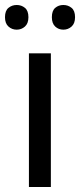

<svg xmlns="http://www.w3.org/2000/svg" viewBox="-31 -750 321 770"><path d="M173 0H85V-536H173ZM-11 -681Q-11 -707 3 -718.5Q17 -730 36 -730Q55 -730 69 -718.5Q83 -707 83 -681Q83 -656 69 -643.5Q55 -631 36 -631Q17 -631 3 -643.5Q-11 -656 -11 -681ZM177 -681Q177 -707 190.5 -718.5Q204 -730 223 -730Q242 -730 256 -718.5Q270 -707 270 -681Q270 -656 256 -643.5Q242 -631 223 -631Q204 -631 190.5 -643.5Q177 -656 177 -681Z"/></svg>

Font: Noto Sans Old North Arabian
Style: Regular
Weight: 400
Designer: Monotype Design Team
Foundry: Monotype Imaging Inc.
Version: Version 2.001; ttfautohint (v1.8.4.7-5d5b)